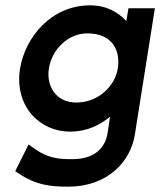

<svg xmlns="http://www.w3.org/2000/svg" viewBox="-20 -502 600 719"><path d="M242 -9C303 -9 352 -32 392 -65L383 -4C373 59 326 94 252 94C200 94 159 92 101 49L87 39L37 139L46 145C116 193 173 197 236 197C382 197 469 104 485 2L560 -471H461L453 -423C423 -456 379 -482 317 -482C172 -482 74 -362 55 -245C33 -104 129 -9 242 -9ZM307 -377C392 -377 433 -323 421 -245C411 -181 349 -118 266 -118C189 -118 153 -180 163 -245C174 -316 234 -377 307 -377Z"/></svg>

Font: Charger Pro
Style: BlkObl
Weight: 900
Designer: Jasper
Foundry: Cannot Into Space Fonts
Version: Version 1.09